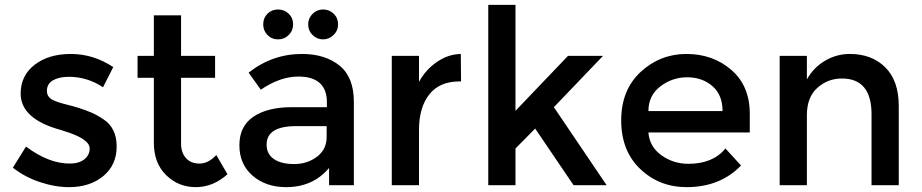

<svg xmlns="http://www.w3.org/2000/svg" viewBox="-20 -762 3793 790"><path d="M264 8Q206 8 143.5 -13Q81 -34 33 -72L87 -159Q180 -89 267 -89Q305 -89 327 -106.5Q349 -124 349 -151Q349 -191 243 -223Q235 -226 231 -227Q65 -272 65 -377Q65 -451 122.5 -495.5Q180 -540 272 -540Q364 -540 446 -486L404 -403Q339 -446 263 -446Q223 -446 198 -431.5Q173 -417 173 -388Q173 -362 199 -350Q217 -341 249.5 -333Q282 -325 307 -317Q332 -309 355.5 -299Q379 -289 406 -271Q460 -235 460 -159Q460 -83 405 -37.5Q350 8 264 8Z M725 -442V-172Q725 -134 745 -111.5Q765 -89 801 -89Q837 -89 870 -124L916 -45Q857 8 785.5 8Q714 8 663.5 -41.5Q613 -91 613 -175V-442H546V-532H613V-699H725V-532H865V-442Z M1436 0H1334V-71Q1268 8 1157 8Q1074 8 1019.5 -39Q965 -86 965 -164.5Q965 -243 1023 -282Q1081 -321 1180 -321H1325V-341Q1325 -447 1207 -447Q1133 -447 1053 -393L1003 -463Q1100 -540 1223 -540Q1317 -540 1376.5 -492.5Q1436 -445 1436 -343ZM1324 -198V-243H1198Q1077 -243 1077 -167Q1077 -128 1107 -107.5Q1137 -87 1190.5 -87Q1244 -87 1284 -117Q1324 -147 1324 -198ZM1080.5 -618Q1063 -636 1063 -662Q1063 -688 1080.5 -705.5Q1098 -723 1124 -723Q1150 -723 1168 -705.5Q1186 -688 1186 -662Q1186 -636 1168 -618Q1150 -600 1124 -600Q1098 -600 1080.5 -618ZM1309 -600Q1284 -600 1266 -618Q1248 -636 1248 -661.5Q1248 -687 1266 -705Q1284 -723 1309.5 -723Q1335 -723 1353 -705.5Q1371 -688 1371 -662Q1371 -636 1352.5 -618Q1334 -600 1309 -600Z M1871 -427Q1788 -427 1746 -373Q1704 -319 1704 -228V0H1592V-532H1704V-425Q1731 -475 1777.5 -507Q1824 -539 1876 -540L1877 -427Q1874 -427 1871 -427Z M2101 0H1989V-742H2101V-306L2317 -532H2461L2259 -321L2476 0H2340L2182 -233L2101 -151Z M3065 -217H2648Q2652 -159 2701 -123.5Q2750 -88 2813 -88Q2913 -88 2965 -151L3029 -81Q2943 8 2805 8Q2693 8 2614.5 -66.5Q2536 -141 2536 -266.5Q2536 -392 2616 -466Q2696 -540 2804.5 -540Q2913 -540 2989 -474.5Q3065 -409 3065 -294ZM2648 -305H2953Q2953 -372 2911 -408Q2869 -444 2807.5 -444Q2746 -444 2697 -406.5Q2648 -369 2648 -305Z M3300 -288V0H3188V-532H3300V-435Q3327 -484 3374.5 -512Q3422 -540 3477 -540Q3567 -540 3622.5 -485Q3678 -430 3678 -326V0H3566V-292Q3566 -439 3444 -439Q3386 -439 3343 -400.5Q3300 -362 3300 -288Z"/></svg>

Font: Myanmar Khyay
Style: Regular
Weight: 400
Designer: Danh Hong
Foundry: Google Inc.
Version: Version 1.10 March 4, 2015